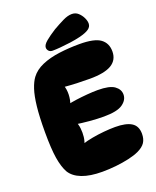

<svg xmlns="http://www.w3.org/2000/svg" viewBox="-166 -1012 908 1114"><g transform="rotate(-20 288.5 -454.5)"><path d="M397 -736Q489 -736 526 -709Q563 -682 563 -631Q563 -578 520 -552Q477 -526 386 -526Q353 -526 310.5 -527.5Q268 -529 222 -533L230 -542Q240 -514 239 -482Q238 -450 227 -421L214 -428Q238 -434 271 -438.5Q304 -443 340 -446Q376 -449 405 -449Q478 -449 508 -427.5Q538 -406 538 -374Q538 -340 504 -316Q470 -292 388 -292Q347 -292 301 -296Q255 -300 209 -307L224 -319Q234 -300 237 -273.5Q240 -247 237 -221Q234 -195 224 -175L221 -184Q249 -193 284.5 -199.5Q320 -206 357.5 -209.5Q395 -213 427 -213Q494 -213 527.5 -192Q561 -171 561 -123Q561 -91 547 -69.5Q533 -48 499 -32Q473 -20 435 -11.5Q397 -3 354.5 1.5Q312 6 270 6Q195 6 145.5 -13Q96 -32 74 -68Q54 -104 44.5 -162.5Q35 -221 35 -323Q35 -419 42 -481.5Q49 -544 62 -583Q75 -622 92 -645Q118 -680 164.5 -700Q211 -720 271.5 -728Q332 -736 397 -736ZM207 -783Q207 -800 231.5 -820.5Q256 -841 294 -865Q329 -885 359.5 -900Q390 -915 415 -915Q438 -915 454 -900.5Q470 -886 479.5 -866.5Q489 -847 489 -830Q489 -810 470.5 -797Q452 -784 412 -774Q383 -767 350 -762.5Q317 -758 287.5 -755.5Q258 -753 239 -753Q224 -753 215.5 -762Q207 -771 207 -783Z"/></g></svg>

Font: DynaPuff SemiBold
Style: Regular
Weight: 600
Designer: Toshi Omagari, Jennifer Daniel
Foundry: Google Fonts
Version: Version 2.000